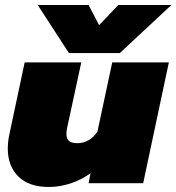

<svg xmlns="http://www.w3.org/2000/svg" viewBox="-20 -728 701 763"><path d="M130 -708H332L374 -628L450 -708H661L456 -517H254ZM11 -137Q11 -165 17 -193L78 -480H303L247 -221Q244 -208 244 -197Q244 -177 254 -168Q264 -159 287 -159Q335 -159 367 -204L426 -480H651L549 0H332L340 -40Q305 -14 261.5 0.5Q218 15 174 15Q95 15 53 -26.5Q11 -68 11 -137Z"/></svg>

Font: Prompt Black
Style: Italic
Weight: 900
Italic angle: -12°
Designer: Katatrad Team
Foundry: CadsonDemak
Version: Version 1.001